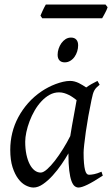

<svg xmlns="http://www.w3.org/2000/svg" viewBox="-20 -819 501 859"><path d="M294.4 -210.4Q297.9 -232.4 302 -256.1Q306.2 -279.8 310.3 -301.8Q314.5 -323.7 317.6 -342Q320.8 -360.4 322.8 -371.1Q315.4 -377 306.6 -383.1Q297.9 -389.2 287.8 -394.3Q277.8 -399.4 266.8 -402.6Q255.9 -405.8 244.1 -405.8Q221.7 -405.8 201.9 -394.8Q182.1 -383.8 165.3 -365.7Q148.4 -347.7 135 -324.5Q121.6 -301.3 112.3 -276.6Q103 -252 97.9 -228Q92.8 -204.1 92.8 -185.1Q92.8 -153.3 98.1 -127.9Q103.5 -102.5 112.8 -84.5Q122.1 -66.4 134.8 -56.6Q147.5 -46.9 162.1 -46.9Q173.8 -46.9 190.7 -61.8Q207.5 -76.7 225.8 -100.3Q244.1 -124 262.2 -153.1Q280.3 -182.1 294.4 -210.4ZM439.9 -33.2Q397.5 -5.4 371.3 7.3Q345.2 20 331.1 20Q322.3 20 314.2 13.9Q306.2 7.8 299.8 -9Q293.5 -25.9 289.8 -55.7Q286.1 -85.4 286.1 -132.8Q273.4 -110.4 255.1 -83.7Q236.8 -57.1 215.8 -33.9Q194.8 -10.7 172.6 4.6Q150.4 20 129.9 20Q113.8 20 95.5 10.7Q77.1 1.5 61.8 -18.8Q46.4 -39.1 36.1 -71Q25.9 -103 25.9 -148.9Q25.9 -187.5 34.9 -224.4Q43.9 -261.2 62 -294.9Q80.1 -328.6 106.2 -358.2Q132.3 -387.7 167 -411.1Q180.2 -419.9 196 -428.2Q211.9 -436.5 228.8 -442.9Q245.6 -449.2 262.2 -453.1Q278.8 -457 293.9 -457Q304.2 -457 314 -454.3Q323.7 -451.7 332.8 -447.3Q341.8 -442.9 350.1 -437.7Q358.4 -432.6 365.7 -427.7Q377 -436 389.6 -443.1Q402.3 -450.2 416 -457L425.8 -439.9Q417.5 -433.1 412.1 -427.7Q406.7 -422.4 402.6 -415.3Q398.4 -408.2 395.5 -397.9Q392.6 -387.7 389.2 -371.1Q381.8 -335.9 375.2 -299.1Q368.7 -262.2 364 -229.5Q359.4 -196.8 356.7 -171.9Q354 -147 354 -136.2Q354 -108.4 355.7 -89.4Q357.4 -70.3 360.4 -58.8Q363.3 -47.4 367.7 -42.2Q372.1 -37.1 377.9 -37.1Q387.7 -37.1 401.1 -39.8Q414.6 -42.5 434.1 -50.8ZM329.6 -616.2Q329.6 -602.5 325.4 -589.1Q321.3 -575.7 313.5 -564.7Q305.7 -553.7 294.4 -546.9Q283.2 -540 269.5 -540Q254.4 -540 246.1 -548.8Q237.8 -557.6 237.8 -574.2Q237.8 -587.4 242.2 -600.8Q246.6 -614.3 254.4 -625.5Q262.2 -636.7 273.2 -643.8Q284.2 -650.9 297.9 -650.9Q313 -650.9 321.3 -641.8Q329.6 -632.8 329.6 -616.2ZM461.4 -786.6Q460 -781.2 456.8 -774.4Q453.6 -767.6 450 -760.7Q446.3 -753.9 442.9 -747.6Q439.5 -741.2 437 -737.3H168.9L161.1 -749Q163.1 -753.9 166 -760.5Q168.9 -767.1 172.1 -773.9Q175.3 -780.8 178.7 -787.4Q182.1 -793.9 185.1 -798.8H452.1Z"/></svg>

Font: Gentium Plus APac
Style: Italic
Weight: 400
Italic angle: -8°
Designer: J. Victor Gaultney, Annie Olsen, Iska Routamaa, Becca Hirsbrunner
Foundry: SIL International
Version: Version 5.000